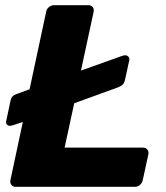

<svg xmlns="http://www.w3.org/2000/svg" viewBox="-20 -720 640 740"><path d="M40 0Q30 0 24 -7.5Q18 -15 20 -25L68 -250L32 -238Q23 -235 19 -235Q11 -235 6.5 -240Q2 -245 4 -254L20 -329Q22 -342 28.5 -348.5Q35 -355 48 -359L94 -376L158 -675Q160 -686 169 -693Q178 -700 188 -700H320Q331 -700 337 -693Q343 -686 341 -675L292 -448L449 -504Q458 -507 462 -507Q470 -507 475 -501.5Q480 -496 478 -487L462 -413Q459 -400 453 -394Q447 -388 434 -383L266 -322L229 -151H532Q542 -151 548 -143.5Q554 -136 552 -126L530 -25Q528 -15 519.5 -7.5Q511 0 500 0Z"/></svg>

Font: Rubik
Style: Bold Italic
Weight: 700
Italic angle: -12°
Designer: Hubert and Fischer
Foundry: Hubert and Fischer
Version: Version 2.300;gftools[0.9.30]